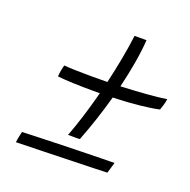

<svg xmlns="http://www.w3.org/2000/svg" viewBox="-104 -760 750 757"><g transform="rotate(20 271.0 -381.0)"><path d="M529.5 -419Q499 -412 450.2 -406.8Q401.5 -401.5 338 -399.5Q310.5 -299.5 272.5 -201.5Q266.5 -200.5 249.5 -200.8Q232.5 -201 223 -201Q237.5 -238.5 252.2 -285.2Q267 -332 280.5 -382.5Q282.5 -390.5 284.5 -398Q271 -398 256.5 -398Q214 -398 174 -399.5Q134 -401 107 -404Q107 -413.5 110 -429.8Q113 -446 115.5 -453Q131.5 -451.5 161.8 -450.5Q192 -449.5 229.5 -449.5Q263 -449.5 297.5 -450Q310.5 -505.5 320.5 -559.5Q330.5 -613.5 336 -657.5Q339.5 -657.5 350.5 -657.5Q361.5 -657.5 372.2 -657.5Q383 -657.5 386 -657.5Q383 -612 374 -559.8Q365 -507.5 351.5 -451.5Q411 -454 461 -458Q511 -462 542.5 -467Q541 -455 536.5 -440Q532 -425 529.5 -419ZM433 -159.5Q430 -149 426 -135.5Q422 -122 419.5 -114Q398 -113 360 -112Q322 -111 275.8 -109.8Q229.5 -108.5 183.2 -107.2Q137 -106 98.8 -105Q60.5 -104 39.5 -103.5Q40.5 -112.5 43.2 -126Q46 -139.5 48.5 -149.5Q69.5 -150.5 110.2 -151.8Q151 -153 200.2 -154.5Q249.5 -156 297.2 -157Q345 -158 381.8 -158.8Q418.5 -159.5 433 -159.5Z"/></g></svg>

Font: Grandstander ExtraLight
Style: Italic
Weight: 200
Italic angle: -15°
Designer: Tyler Finck
Foundry: Etcetera Type Co
Version: Version 1.200; ttfautohint (v1.8.3)